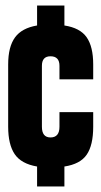

<svg xmlns="http://www.w3.org/2000/svg" viewBox="-20 -611 370 700"><path d="M115.2 -590.8H214.8V-518.1Q272 -509.3 295.9 -475.1Q319.8 -440.9 319.8 -376V-321.8H196.8V-371.1Q196.8 -405.8 164.1 -405.8Q132.8 -405.8 132.8 -371.1V-148.9Q132.8 -109.9 164.1 -109.9Q196.8 -109.9 196.8 -148.9V-202.1H319.8V-148.9Q319.8 -81.5 296.1 -47.1Q272.5 -12.7 214.8 -3.9V68.8H115.2V-3.9Q57.6 -13.7 33.7 -48.8Q9.8 -84 9.8 -148.9V-376Q9.8 -440.4 34.7 -474.6Q59.6 -508.8 115.2 -518.1Z"/></svg>

Font: Quaderni
Style: Regular
Weight: 400
Designer: Romain Laurent, Daphné Lejeune, Alexandre D’Hubert
Foundry: ESAD Valence
Version: Version 1.000;FEAKit 1.0